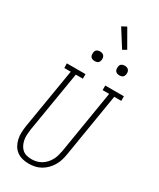

<svg xmlns="http://www.w3.org/2000/svg" viewBox="-286 -1254 1113 1346"><g transform="rotate(30 271.0 -581.0)"><path d="M199 8Q172 8 147 1.5Q122 -5 102 -20Q82 -35 69.5 -57Q57 -79 51.5 -104.5Q46 -130 47 -156.5Q48 -183 52 -210L133 -698H81L80 -735H231V-698H174L92 -204Q89 -183 88 -162Q87 -141 90.5 -121.5Q94 -102 102.5 -84Q111 -66 125 -53Q139 -40 159 -34.5Q179 -29 200 -29Q220 -29 239.5 -33.5Q259 -38 277 -48.5Q295 -59 310 -75Q325 -91 335 -109Q345 -127 350.5 -146.5Q356 -166 360 -186L444 -698H391V-735H542V-698H485L400 -180Q396 -156 388.5 -132Q381 -108 367.5 -86Q354 -64 335.5 -45.5Q317 -27 294.5 -14.5Q272 -2 247.5 3Q223 8 199 8ZM441 -846Q431 -846 422.5 -849Q414 -852 408.5 -859Q403 -866 402 -875.5Q401 -885 402 -895Q403 -901 406 -907Q409 -913 415 -917Q421 -921 427.5 -922.5Q434 -924 440 -924Q450 -924 458.5 -921Q467 -918 472.5 -911Q478 -904 479.5 -894.5Q481 -885 479 -875Q478 -869 475 -863Q472 -857 466.5 -853Q461 -849 454 -847.5Q447 -846 441 -846ZM241 -846Q231 -846 222.5 -849Q214 -852 208.5 -859Q203 -866 202 -875.5Q201 -885 202 -895Q203 -901 206 -907Q209 -913 215 -917Q221 -921 227.5 -922.5Q234 -924 240 -924Q250 -924 258.5 -921Q267 -918 272.5 -911Q278 -904 279.5 -894.5Q281 -885 279 -875Q278 -869 275 -863Q272 -857 266.5 -853Q261 -849 254 -847.5Q247 -846 241 -846ZM368 -1011 280 -1150 318 -1170 399 -1029Z"/></g></svg>

Font: Iosevka Curly Slab Extralight
Style: Italic
Weight: 200
Italic angle: -9°
Monospace: yes
Designer: Belleve Invis
Foundry: Belleve Invis
Version: Version 22.1.2; ttfautohint (v1.8.4)